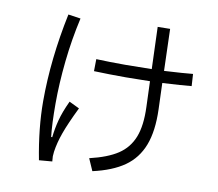

<svg xmlns="http://www.w3.org/2000/svg" viewBox="-88 -902 1175 1036"><g transform="rotate(10 500.0 -383.5)"><path d="M776 -360Q780 -241 750 -163Q720 -85 654.5 -39Q589 7 482 31L453 -35Q551 -58 607 -95Q663 -132 688 -195.5Q713 -259 709 -361L704 -501Q616 -499 572 -499Q479 -499 397 -502L398 -568Q471 -565 557 -565Q606 -565 702 -567L694 -797L762 -798L769 -569Q878 -575 926 -580L930 -514Q879 -509 771 -503ZM237 -112Q242 -159 254.5 -207Q267 -255 296 -317L352 -290Q308 -200 287.5 -143Q267 -86 260 -36Q258 -18 258 -11Q258 -1 260 17L188 23Q155 -148 155 -295Q155 -526 208 -779L276 -769Q249 -650 236 -527Q223 -404 223 -294Q223 -181 231 -112Z"/></g></svg>

Font: IBM Plex Sans JP
Style: Regular
Weight: 400
Designer: Mike Abbink; Paul van der Laan; Pieter van Rosmalen; Wujin Sim; Yejin Wi; Jinhee Kim; Boomi Park; Yona Kim; Kichan Ma
Foundry: Sandoll Inc.
Version: Version 1.001